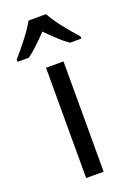

<svg xmlns="http://www.w3.org/2000/svg" viewBox="-182 -822 605 877"><g transform="rotate(-20 120.0 -383.0)"><path d="M162 -766H77C53 -722 2 -659 -35 -617V-606H20C51 -628 85 -662 119 -697C153 -662 187 -629 220 -606H275V-617C239 -657 185 -721 162 -766ZM163 0V-536H78V0Z"/></g></svg>

Font: Noto Sans Thai Looped SemiCondensed
Style: Regular
Weight: 400
Width: 4
Designer: Sasikarn Vongin, Ben Mitchell
Foundry: The Fontpad Ltd
Version: Version 1.001